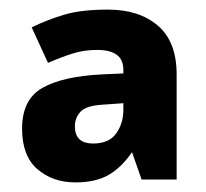

<svg xmlns="http://www.w3.org/2000/svg" viewBox="-20 -742 429 400"><path d="M205 -722Q270 -722 309 -688.5Q348 -655 348 -587V-368H275L255 -425Q234 -394 207 -378Q180 -362 137 -362Q90 -362 58 -389.5Q26 -417 26 -474Q26 -535 68.5 -559Q111 -583 192 -587L237 -589V-596Q237 -618 223 -628Q209 -638 183 -638Q156 -638 133 -631Q110 -624 80 -611L46 -685Q81 -702 116 -712Q151 -722 205 -722ZM195 -524Q159 -522 147.5 -509Q136 -496 136 -479Q136 -443 174 -443Q207 -443 222 -464Q237 -485 237 -513V-527Z"/></svg>

Font: Noto Sans Lao Looped ExtraBold
Style: Regular
Weight: 800
Designer: Mark Frömberg, Ben Mitchell
Foundry: The Fontpad Ltd
Version: Version 1.002; ttfautohint (v1.8.4.7-5d5b)